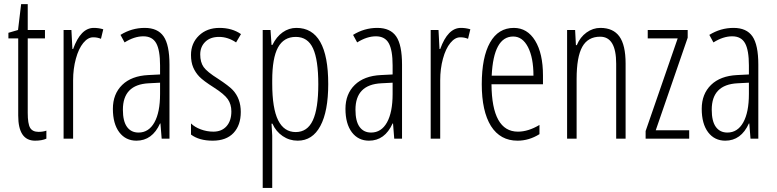

<svg xmlns="http://www.w3.org/2000/svg" viewBox="-20 -676 3786 936"><path d="M115.2 -529.8H199.2V-488.8H115.2V-126Q115.2 -72.3 127 -52.7Q138.7 -33.2 168 -33.2Q189.5 -33.2 206.1 -39.1V0Q184.1 9.8 150.9 9.8Q68.8 9.8 68.8 -112.8V-488.8H21V-516.1L67.9 -529.8L83 -655.8H115.2Z M437 -540Q461.4 -540 483.4 -533.2L472.2 -486.8Q454.6 -494.1 436 -494.1Q434.6 -494.1 433.6 -494.1Q408.7 -494.1 386 -466.6Q363.3 -439 349.9 -389.9Q336.4 -340.8 336.4 -284.7Q336.4 -282.7 336.4 -280.8V0H290V-529.8H328.1L333 -437H336.4Q373.5 -540 437 -540Z M567.4 -505.9Q622.1 -540 685.5 -540Q749 -540 777.6 -498.5Q806.2 -457 806.2 -360.8V0H768.1L762.2 -74.2H760.3Q722.2 9.8 645 9.8Q592.8 9.8 561.5 -31.2Q530.3 -72.8 530.3 -145.3Q530.3 -217.8 575.7 -262Q621.1 -306.2 703.1 -310.1L760.3 -313V-356.9Q760.3 -431.6 741.5 -465.3Q722.7 -499 678.7 -499Q634.8 -499 587.4 -469.2ZM579.1 -141.1Q579.1 -85 599.1 -57.4Q619.1 -29.8 655.3 -29.8Q705.1 -29.8 732.7 -79.1Q760.3 -128.4 760.3 -217.8V-272.9L705.1 -270Q579.1 -263.7 579.1 -141.1Z M1020 -34.2Q1061 -34.2 1084.5 -60.8Q1107.9 -87.4 1107.9 -132.8Q1107.9 -167.5 1090.6 -192.4Q1073.2 -217.3 1022.2 -249.8Q971.2 -282.2 951.9 -302.2Q932.6 -322.3 921.9 -347.4Q911.1 -372.6 911.1 -408.2Q911.1 -465.3 950 -502.7Q988.8 -540 1050 -540Q1111.3 -540 1154.8 -509.8L1130.9 -469.2Q1090.8 -496.1 1047.9 -496.1Q1004.9 -496.1 980.5 -471.9Q956.1 -447.8 956.1 -410.4Q956.1 -373 972.7 -349.1Q989.3 -325.7 1043 -292Q1095.2 -257.8 1114.7 -237.3Q1153.8 -195.3 1153.8 -130.4Q1153.8 -65.4 1118.4 -27.8Q1083 9.8 1016.8 9.8Q950.7 9.8 911.1 -20V-74.2Q929.2 -56.2 959 -45.2Q988.8 -34.2 1020 -34.2Z M1424.8 -540Q1580.1 -540 1580.1 -266.1Q1580.1 -133.3 1541.7 -61.8Q1503.4 9.8 1431.2 9.8Q1391.1 9.8 1358.2 -12.5Q1325.2 -34.7 1308.1 -73.2H1303.7L1307.1 -15.1V240.2H1260.7V-529.8H1298.8L1303.7 -457H1308.1Q1327.6 -497.1 1358.2 -518.6Q1388.7 -540 1424.8 -540ZM1307.1 -284.2V-269Q1307.1 -147.5 1335.9 -89.8Q1364.7 -32.2 1421.6 -32.2Q1478.5 -32.2 1505.1 -89.4Q1531.7 -146.5 1531.7 -265.1Q1531.7 -383.8 1506.1 -439.9Q1480.5 -496.1 1421.9 -496.1Q1363.3 -496.1 1335.2 -444.6Q1307.1 -393.1 1307.1 -284.2Z M1701.2 -505.9Q1755.9 -540 1819.3 -540Q1882.8 -540 1911.4 -498.5Q1939.9 -457 1939.9 -360.8V0H1901.9L1896 -74.2H1894Q1856 9.8 1778.8 9.8Q1726.6 9.8 1695.3 -31.2Q1664.1 -72.8 1664.1 -145.3Q1664.1 -217.8 1709.5 -262Q1754.9 -306.2 1836.9 -310.1L1894 -313V-356.9Q1894 -431.6 1875.2 -465.3Q1856.4 -499 1812.5 -499Q1768.6 -499 1721.2 -469.2ZM1712.9 -141.1Q1712.9 -85 1732.9 -57.4Q1752.9 -29.8 1789.1 -29.8Q1838.9 -29.8 1866.5 -79.1Q1894 -128.4 1894 -217.8V-272.9L1838.9 -270Q1712.9 -263.7 1712.9 -141.1Z M2226.6 -540Q2251 -540 2272.9 -533.2L2261.7 -486.8Q2244.1 -494.1 2225.6 -494.1Q2224.1 -494.1 2223.1 -494.1Q2198.2 -494.1 2175.5 -466.6Q2152.8 -439 2139.4 -389.9Q2126 -340.8 2126 -284.7Q2126 -282.7 2126 -280.8V0H2079.6V-529.8H2117.7L2122.6 -437H2126Q2163.1 -540 2226.6 -540Z M2502.9 9.8Q2418.9 9.8 2373.5 -61.5Q2328.6 -133.8 2328.6 -265.4Q2328.6 -397 2368.9 -468.5Q2409.2 -540 2484.9 -540Q2550.8 -540 2588.9 -477.5Q2627 -415 2627 -308.1V-265.1H2376Q2377.9 -34.2 2504.9 -34.2Q2555.2 -34.2 2609.9 -66.9V-22Q2559.1 9.8 2502.9 9.8ZM2580.6 -307.1Q2580.6 -394.5 2554 -446.3Q2527.3 -498 2481.9 -498Q2386.2 -498 2377 -307.1Z M2906.7 -540Q2969.2 -540 2999.5 -498.3Q3029.8 -456.5 3029.8 -366.2V0H2983.9V-365.2Q2983.9 -497.1 2905.8 -497.1Q2846.2 -497.1 2818.6 -447.8Q2791 -398.4 2791 -291V0H2744.6V-529.8H2783.7L2787.6 -456.1H2792Q2808.1 -495.1 2839.4 -517.6Q2870.6 -540 2906.7 -540Z M3339.8 -41V0H3127.4V-37.1L3283.7 -488.8H3137.7V-529.8H3332.5V-492.2L3176.8 -41Z M3438 -505.9Q3492.7 -540 3556.2 -540Q3619.6 -540 3648.2 -498.5Q3676.8 -457 3676.8 -360.8V0H3638.7L3632.8 -74.2H3630.9Q3592.8 9.8 3515.6 9.8Q3463.4 9.8 3432.1 -31.2Q3400.9 -72.8 3400.9 -145.3Q3400.9 -217.8 3446.3 -262Q3491.7 -306.2 3573.7 -310.1L3630.9 -313V-356.9Q3630.9 -431.6 3612.1 -465.3Q3593.3 -499 3549.3 -499Q3505.4 -499 3458 -469.2ZM3449.7 -141.1Q3449.7 -85 3469.7 -57.4Q3489.7 -29.8 3525.9 -29.8Q3575.7 -29.8 3603.3 -79.1Q3630.9 -128.4 3630.9 -217.8V-272.9L3575.7 -270Q3449.7 -263.7 3449.7 -141.1Z"/></svg>

Font: Open Sans Hebrew Condensed Light
Style: Regular
Weight: 300
Width: 3
Foundry: Ascender Corporation, Yanek Iontef
Version: Version 2.001;PS 002.001;hotconv 1.0.70;makeotf.lib2.5.58329